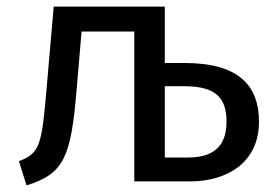

<svg xmlns="http://www.w3.org/2000/svg" viewBox="-20 -547 836 579"><path d="M60 12C174 -23 194 -75 211 -276L226 -452H385V0H554C661 0 761 -54 761 -180C761 -287 702 -357 537 -357H477V-527H142L121 -286C106 -112 102 -85 37 -61ZM477 -72V-287H536C633 -287 663 -250 663 -180C663 -98 615 -72 546 -72Z"/></svg>

Font: FiraGO Unicode
Style: Regular
Weight: 400
Designer: bBox Type
Foundry: bBox Type GmbH
Version: Version 1.001;PS 001.001;hotconv 1.0.88;makeotf.lib2.5.64775